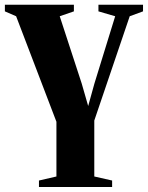

<svg xmlns="http://www.w3.org/2000/svg" viewBox="-40 -532 606 786"><path d="M119.5 233.5V207L191 190.5V-33.5L26 -465.5L-20 -485.5V-512.5H262.5V-485.5L204.5 -465.5L294.5 -190L321 -98L346.5 -190L431.5 -465.5L363 -485.5V-512.5H545.5V-485.5L491 -465.5L346 -38.5V190.5L419 207V233.5Z"/></svg>

Font: Merriweather 120pt ExtraBold
Style: Regular
Weight: 800
Version: Version 2.100